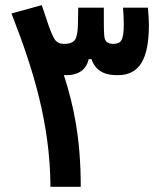

<svg xmlns="http://www.w3.org/2000/svg" viewBox="-20 -723 626 743"><path d="M175.3 0H292.5C292.5 -187.5 265.1 -315.4 227.1 -432.6C230.5 -432.1 233.4 -432.1 236.8 -432.1C274.4 -432.1 312 -445.8 323.2 -494.1H334C352.5 -441.4 394.5 -432.1 435.5 -432.1C519 -432.1 556.2 -493.7 556.2 -626C556.2 -647.5 554.7 -669.4 552.2 -693.4H456.1C458 -668 459 -647.5 459 -629.4C459 -564 447.3 -553.2 417.5 -553.2C396.5 -553.2 385.3 -562.5 383.3 -584.5C381.8 -604.5 381.8 -624.5 381.8 -663.6C381.8 -672.4 381.8 -682.1 381.8 -693.4H282.7C281.7 -632.3 282.7 -601.6 274.9 -578.6C268.6 -559.1 250 -553.2 229 -553.2C208.5 -553.2 196.8 -559.6 187 -578.6C174.8 -602.5 166.5 -627.9 141.6 -703.1L24.4 -670.9C108.4 -456.1 173.8 -246.1 175.3 0Z"/></svg>

Font: Cascadia Code PL SemiBold
Style: Regular
Weight: 600
Monospace: yes
Designer: Aaron Bell
Foundry: Saja Typeworks
Version: Version 2404.023